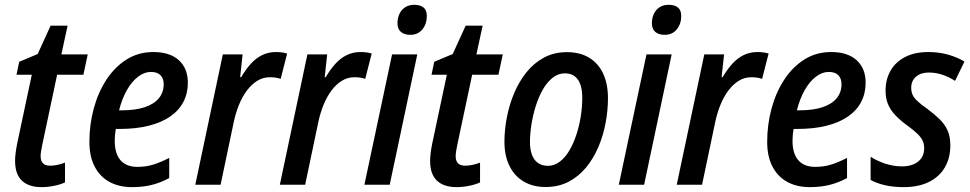

<svg xmlns="http://www.w3.org/2000/svg" viewBox="-20 -766 4021 796"><path d="M152.3 9.8Q99.6 9.8 71 -16.8Q42.5 -43.5 42.5 -99.6Q42.5 -113.8 44.7 -131.3Q46.9 -148.9 50.8 -168.9L111.8 -456.1H48.3L59.6 -509.8L136.2 -542L189.9 -659.7H260.3L234.4 -540.5H343.8L325.7 -456.1H216.8L154.8 -163.6Q152.3 -151.4 150.4 -139.6Q148.4 -127.9 148.4 -118.7Q148.4 -99.1 158 -89.1Q167.5 -79.1 188 -79.1Q201.7 -79.1 217.3 -82.3Q232.9 -85.4 249.5 -91.8V-9.8Q231 -1 204.3 4.4Q177.7 9.8 152.3 9.8Z M527.3 9.8Q473.1 9.8 433.6 -12Q394 -33.7 372.3 -75.7Q350.6 -117.7 350.6 -177.7Q350.6 -249.5 368.7 -316.2Q386.7 -382.8 421.1 -435.5Q455.6 -488.3 504.6 -519.3Q553.7 -550.3 615.7 -550.3Q684.1 -550.3 721.4 -516.4Q758.8 -482.4 758.8 -422.9Q758.8 -379.4 740.5 -344Q722.2 -308.6 686.3 -283.4Q650.4 -258.3 597.4 -244.9Q544.4 -231.4 474.6 -231.4H460Q458 -219.7 456.8 -207.3Q455.6 -194.8 455.6 -182.6Q455.6 -129.4 479.5 -101.8Q503.4 -74.2 549.8 -74.2Q585 -74.2 614.5 -83.3Q644 -92.3 681.6 -111.3V-27.8Q646.5 -8.8 609.6 0.5Q572.8 9.8 527.3 9.8ZM473.6 -308.6H483.9Q542 -308.6 580.8 -321.8Q619.6 -335 639.2 -359.4Q658.7 -383.8 658.7 -417Q658.7 -440.4 645.5 -454.1Q632.3 -467.8 605.5 -467.8Q578.6 -467.8 552.7 -448.2Q526.9 -428.7 506.3 -392.8Q485.8 -356.9 473.6 -308.6Z M789.6 0 903.8 -540.5H985.8L975.6 -446.3H980Q998.5 -478 1019.8 -501.5Q1041 -524.9 1066.9 -537.6Q1092.8 -550.3 1124.5 -550.3Q1136.2 -550.3 1147.9 -548.8Q1159.7 -547.4 1170.4 -543.9L1143.6 -439Q1134.3 -442.4 1123 -444.1Q1111.8 -445.8 1099.1 -445.8Q1070.3 -445.8 1046.4 -430.9Q1022.5 -416 1003.4 -390.4Q984.4 -364.7 970.9 -331.8Q957.5 -298.8 949.7 -262.7L894.5 0Z M1140.1 0 1254.4 -540.5H1336.4L1326.2 -446.3H1330.6Q1349.1 -478 1370.4 -501.5Q1391.6 -524.9 1417.5 -537.6Q1443.4 -550.3 1475.1 -550.3Q1486.8 -550.3 1498.5 -548.8Q1510.3 -547.4 1521 -543.9L1494.1 -439Q1484.9 -442.4 1473.6 -444.1Q1462.4 -445.8 1449.7 -445.8Q1420.9 -445.8 1397 -430.9Q1373 -416 1354 -390.4Q1335 -364.7 1321.5 -331.8Q1308.1 -298.8 1300.3 -262.7L1245.1 0Z M1490.7 0 1605.5 -540.5H1710L1595.7 0ZM1681.2 -621.6Q1656.7 -621.6 1642.3 -633.5Q1627.9 -645.5 1627.9 -669.9Q1627.9 -690.4 1635.7 -707.8Q1643.6 -725.1 1659.2 -735.6Q1674.8 -746.1 1697.8 -746.1Q1721.7 -746.1 1735.6 -735.1Q1749.5 -724.1 1749.5 -699.7Q1749.5 -666.5 1731 -644Q1712.4 -621.6 1681.2 -621.6Z M1873 9.8Q1820.3 9.8 1791.7 -16.8Q1763.2 -43.5 1763.2 -99.6Q1763.2 -113.8 1765.4 -131.3Q1767.6 -148.9 1771.5 -168.9L1832.5 -456.1H1769L1780.3 -509.8L1856.9 -542L1910.6 -659.7H1981L1955.1 -540.5H2064.5L2046.4 -456.1H1937.5L1875.5 -163.6Q1873 -151.4 1871.1 -139.6Q1869.1 -127.9 1869.1 -118.7Q1869.1 -99.1 1878.7 -89.1Q1888.2 -79.1 1908.7 -79.1Q1922.4 -79.1 1938 -82.3Q1953.6 -85.4 1970.2 -91.8V-9.8Q1951.7 -1 1925 4.4Q1898.4 9.8 1873 9.8Z M2242.2 9.3Q2189.9 9.3 2151.6 -13.2Q2113.3 -35.6 2092.3 -77.9Q2071.3 -120.1 2071.3 -178.7Q2071.3 -226.6 2081.1 -278.1Q2090.8 -329.6 2110.8 -377.9Q2130.9 -426.3 2161.6 -465.1Q2192.4 -503.9 2234.6 -526.9Q2276.9 -549.8 2331.1 -549.8Q2383.8 -549.8 2421.9 -527.1Q2460 -504.4 2480.2 -461.7Q2500.5 -418.9 2500.5 -358.9Q2500.5 -308.1 2490.7 -256.1Q2481 -204.1 2460.7 -156.5Q2440.4 -108.9 2409.7 -71.5Q2378.9 -34.2 2337.2 -12.5Q2295.4 9.3 2242.2 9.3ZM2252 -78.6Q2277.8 -78.6 2300 -95.2Q2322.3 -111.8 2339.6 -140.6Q2356.9 -169.4 2369.1 -206.1Q2381.3 -242.7 2387.7 -282.7Q2394 -322.8 2394 -361.8Q2394 -390.6 2387 -413.1Q2379.9 -435.5 2364 -448.7Q2348.1 -461.9 2322.3 -461.9Q2293.9 -461.9 2270.8 -443.4Q2247.6 -424.8 2230.2 -394.3Q2212.9 -363.8 2201.2 -326.4Q2189.5 -289.1 2183.3 -250.2Q2177.2 -211.4 2177.2 -177.7Q2177.2 -129.9 2196.3 -104.2Q2215.3 -78.6 2252 -78.6Z M2545.4 0 2660.2 -540.5H2764.6L2650.4 0ZM2735.8 -621.6Q2711.4 -621.6 2697 -633.5Q2682.6 -645.5 2682.6 -669.9Q2682.6 -690.4 2690.4 -707.8Q2698.2 -725.1 2713.9 -735.6Q2729.5 -746.1 2752.4 -746.1Q2776.4 -746.1 2790.3 -735.1Q2804.2 -724.1 2804.2 -699.7Q2804.2 -666.5 2785.6 -644Q2767.1 -621.6 2735.8 -621.6Z M2785.6 0 2899.9 -540.5H2981.9L2971.7 -446.3H2976.1Q2994.6 -478 3015.9 -501.5Q3037.1 -524.9 3063 -537.6Q3088.9 -550.3 3120.6 -550.3Q3132.3 -550.3 3144 -548.8Q3155.8 -547.4 3166.5 -543.9L3139.6 -439Q3130.4 -442.4 3119.1 -444.1Q3107.9 -445.8 3095.2 -445.8Q3066.4 -445.8 3042.5 -430.9Q3018.6 -416 2999.5 -390.4Q2980.5 -364.7 2967 -331.8Q2953.6 -298.8 2945.8 -262.7L2890.6 0Z M3337.4 9.8Q3283.2 9.8 3243.7 -12Q3204.1 -33.7 3182.4 -75.7Q3160.6 -117.7 3160.6 -177.7Q3160.6 -249.5 3178.7 -316.2Q3196.8 -382.8 3231.2 -435.5Q3265.6 -488.3 3314.7 -519.3Q3363.8 -550.3 3425.8 -550.3Q3494.1 -550.3 3531.5 -516.4Q3568.8 -482.4 3568.8 -422.9Q3568.8 -379.4 3550.5 -344Q3532.2 -308.6 3496.3 -283.4Q3460.4 -258.3 3407.5 -244.9Q3354.5 -231.4 3284.7 -231.4H3270Q3268.1 -219.7 3266.8 -207.3Q3265.6 -194.8 3265.6 -182.6Q3265.6 -129.4 3289.6 -101.8Q3313.5 -74.2 3359.9 -74.2Q3395 -74.2 3424.6 -83.3Q3454.1 -92.3 3491.7 -111.3V-27.8Q3456.5 -8.8 3419.7 0.5Q3382.8 9.8 3337.4 9.8ZM3283.7 -308.6H3293.9Q3352.1 -308.6 3390.9 -321.8Q3429.7 -335 3449.2 -359.4Q3468.8 -383.8 3468.8 -417Q3468.8 -440.4 3455.6 -454.1Q3442.4 -467.8 3415.5 -467.8Q3388.7 -467.8 3362.8 -448.2Q3336.9 -428.7 3316.4 -392.8Q3295.9 -356.9 3283.7 -308.6Z M3727.1 9.8Q3682.1 9.8 3648.2 1.7Q3614.3 -6.3 3589.4 -20V-116.2Q3615.2 -99.1 3650.1 -87.6Q3685.1 -76.2 3719.2 -76.2Q3747.1 -76.2 3767.8 -85Q3788.6 -93.8 3800 -110.6Q3811.5 -127.4 3811.5 -151.4Q3811.5 -168.5 3805.4 -182.1Q3799.3 -195.8 3783.9 -210.9Q3768.6 -226.1 3740.2 -246.6Q3710.9 -268.1 3691.2 -289.1Q3671.4 -310.1 3661.4 -334.5Q3651.4 -358.9 3651.4 -389.6Q3651.4 -437.5 3672.4 -473.6Q3693.4 -509.8 3733.2 -530Q3772.9 -550.3 3828.1 -550.3Q3872.1 -550.3 3910.4 -539.6Q3948.7 -528.8 3978.5 -510.7L3939.5 -430.7Q3916 -446.3 3887.9 -455.8Q3859.9 -465.3 3830.6 -465.3Q3798.3 -465.3 3778.1 -448.5Q3757.8 -431.6 3757.8 -401.9Q3757.8 -386.2 3763.4 -373.3Q3769 -360.4 3783.7 -346.7Q3798.3 -333 3824.2 -314.9Q3853.5 -293 3875 -272.2Q3896.5 -251.5 3908.2 -225.8Q3919.9 -200.2 3919.9 -163.6Q3919.9 -110.4 3896.7 -71.3Q3873.5 -32.2 3830.3 -11.2Q3787.1 9.8 3727.1 9.8Z"/></svg>

Font: Open Sans SemiCondensed SemiBold
Style: Italic
Weight: 600
Width: 4
Italic angle: -12°
Designer: Monotype Design Team
Foundry: Monotype Imaging Inc.
Version: Version 3.000